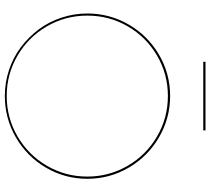

<svg xmlns="http://www.w3.org/2000/svg" viewBox="-58 -812 874 798"><g transform="rotate(90 379.0 -413.0)"><path d="M522 -820.8H236.8V-830.1H522ZM546.9 -628.9Q469.7 -673.8 378.9 -673.8Q288.1 -673.8 211.2 -628.9Q134.3 -584 89.6 -507.1Q44.9 -430.2 44.9 -338.9Q44.9 -247.6 89.6 -170.7Q134.3 -93.8 211.2 -48.8Q288.1 -3.9 378.9 -3.9Q469.7 -3.9 546.9 -48.8Q624 -93.8 668.9 -170.9Q713.9 -248 713.9 -338.9Q713.9 -429.7 668.9 -506.8Q624 -584 546.9 -628.9ZM378.9 3.9Q323.2 3.9 271 -13.4Q218.8 -30.8 176.5 -62.5Q134.3 -94.2 102.5 -136.5Q70.8 -178.7 53.5 -231Q36.1 -283.2 36.1 -338.9Q36.1 -431.6 82 -511Q127.9 -590.3 207 -636.7Q286.1 -683.1 378.9 -683.1Q471.7 -683.1 551 -636.7Q630.4 -590.3 676.8 -511Q723.1 -431.6 723.1 -338.9Q723.1 -246.1 676.8 -167Q630.4 -87.9 551 -42Q471.7 3.9 378.9 3.9Z"/></g></svg>

Font: Rawengulk
Style: Ultralight
Weight: 200
Version: Version 0.92